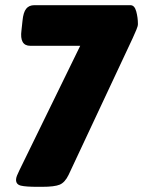

<svg xmlns="http://www.w3.org/2000/svg" viewBox="-20 -720 553 742"><path d="M125 2Q80 2 61 -2.5Q42 -7 42 -25Q42 -32 45.5 -41Q49 -50 55 -62L290 -543H97Q55 -543 63 -603L67 -640Q70 -672 81 -686Q92 -700 113 -700H484Q500 -700 506.5 -676Q513 -652 513 -627Q513 -619 507 -605Q501 -591 493 -573L245 -44Q231 -15 211 -6.5Q191 2 142 2Z"/></svg>

Font: Asap Semi Condensed Semi Condensed Black
Style: Italic
Weight: 900
Width: 4
Italic angle: -6°
Designer: Pablo Cosgaya
Foundry: Omnibus-Type
Version: Version 3.001; ttfautohint (v1.8.4.7-5d5b)